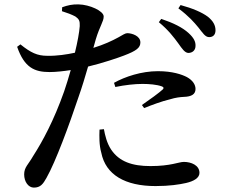

<svg xmlns="http://www.w3.org/2000/svg" viewBox="-20 -808 1040 874"><path d="M792 -610C809 -586 821 -568 837 -567C857 -567 870 -580 870 -599C871 -618 862 -636 839 -657C811 -683 768 -704 714 -722L703 -707C747 -671 773 -636 792 -610ZM883 -683C903 -658 914 -639 932 -639C950 -639 961 -650 961 -670C961 -692 951 -712 926 -732C899 -752 857 -770 802 -785L792 -770C841 -733 863 -707 883 -683ZM505 -412C549 -421 593 -426 629 -426C659 -426 694 -423 716 -415C725 -412 727 -407 721 -401C709 -389 657 -351 626 -330L636 -316C671 -330 716 -347 754 -356C780 -364 799 -366 817 -367C852 -368 870 -379 870 -403C870 -422 858 -442 831 -457C808 -469 765 -484 699 -484C624 -484 549 -459 499 -431ZM453 -220C458 -193 466 -157 486 -127C523 -72 582 -52 665 -52C758 -52 794 -71 817 -71C850 -71 888 -56 888 -21C888 2 862 17 827 25C796 32 751 39 688 39C550 39 461 -12 441 -113C431 -148 432 -187 433 -218ZM73 -606 58 -595C91 -500 137 -480 206 -480C234 -480 270 -484 302 -489C292 -454 282 -421 272 -392C225 -259 174 -165 131 -98C109 -59 90 -47 90 -14C90 19 109 46 134 46C164 46 176 30 192 1C233 -71 296 -242 337 -365C353 -410 368 -460 381 -505C448 -521 518 -545 544 -555C602 -577 619 -591 619 -615C619 -645 580 -657 559 -657C550 -657 537 -648 519 -638C490 -622 453 -605 405 -590L416 -629C434 -689 452 -710 452 -733C452 -758 388 -787 338 -788C310 -789 288 -784 263 -775L262 -757C285 -750 306 -742 323 -733C340 -721 344 -713 343 -689C341 -661 333 -617 321 -568C284 -560 239 -553 195 -554C150 -554 120 -568 73 -606Z"/></svg>

Font: Noto Serif CJK HK SemiBold
Style: Regular
Weight: 600
Designer: Ryoko NISHIZUKA 西塚涼子 (kana & ideographs); Frank Grießhammer (Latin, Greek & Cyrillic); Wenlong ZHANG 张文龙 (bopomofo); San
Foundry: Adobe
Version: Version 2.001;hotconv 1.1.0;makeotfexe 2.6.0